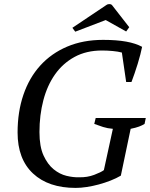

<svg xmlns="http://www.w3.org/2000/svg" viewBox="-20 -907 733 939"><path d="M571 -48Q549 -35 521 -24Q493 -13 463.5 -5Q434 3 404.5 7.5Q375 12 350 12Q217 12 141.5 -58.5Q66 -129 66 -259Q66 -360 94.5 -443.5Q123 -527 177 -586.5Q231 -646 308.5 -679Q386 -712 484 -712Q550 -712 597 -703.5Q644 -695 675 -678Q672 -663 666.5 -641Q661 -619 653.5 -595Q646 -571 638 -547.5Q630 -524 623 -506H597L576 -650Q558 -655 531 -657.5Q504 -660 479 -660Q402 -660 344.5 -628.5Q287 -597 249 -543Q211 -489 192 -416.5Q173 -344 173 -261Q173 -190 193 -146.5Q213 -103 242.5 -79Q272 -55 305.5 -47Q339 -39 367 -40Q407 -39 441 -52Q475 -65 488 -75L532 -277Q506 -279 484 -286Q462 -293 441 -301L448 -330H693L687 -301Q676 -294 660 -288Q644 -282 619 -277ZM348 -752 334 -771 501 -883Q506 -887 515 -887Q523 -887 527 -883L612 -774L597 -753L497 -809Z"/></svg>

Font: PTSerifItalic
Style: Italic
Weight: 400
Italic angle: -12°
Designer: A.Korolkova, O.Umpeleva, V.Yefimov
Foundry: ParaType Ltd
Version: Version 1.000W OFL